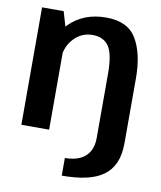

<svg xmlns="http://www.w3.org/2000/svg" viewBox="-89 -669 802 954"><g transform="rotate(10 312.0 -192.0)"><path d="M288 214Q356.5 214 408.5 202.8Q460.5 191.5 495.8 166.5Q531 141.5 549 100.8Q567 60 567 0H426.5Q426.5 42 409.5 70Q392.5 98 361.5 111.5Q330.5 125 288 125ZM46.5 0H186.5V-486.5L155.5 -592.5H46.5ZM426.5 0H567V-325.5Q567 -450 523.2 -524Q479.5 -598 370 -598Q256.5 -598 185.2 -526.8Q114 -455.5 114 -379L182 -344Q182 -413 221.5 -457Q261 -501 318 -501Q373 -501 399.8 -462.8Q426.5 -424.5 426.5 -324Z"/></g></svg>

Font: Anybody Thin SemiBold
Style: Regular
Weight: 600
Version: Version 1.113;gftools[0.9.25]